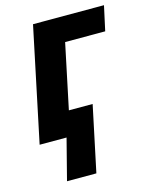

<svg xmlns="http://www.w3.org/2000/svg" viewBox="-112 -619 698 888"><g transform="rotate(-15 236.5 -175.0)"><path d="M147.5 0H18.6L133.3 -546.4H473.1L447.3 -428.2H255.4L190.4 -118.7H304.2L237.8 195.8H97.2Z"/></g></svg>

Font: Viking Open Sans
Style: Bold Italic
Weight: 700
Italic angle: -12°
Foundry: Ascender Corporation
Version: Version 2.000